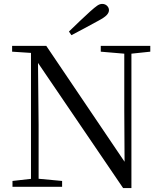

<svg xmlns="http://www.w3.org/2000/svg" viewBox="-20 -965 836 992"><path d="M336.2 -802Q364.1 -829.3 392.1 -855.9Q420.1 -882.5 445.7 -905.7Q469.4 -927 482.5 -935.9Q495.7 -944.8 507.6 -944.8Q523.1 -944.8 533.1 -935Q543 -925.2 543 -912.4Q543 -899.7 531.2 -887Q519.4 -874.4 488.9 -858.2Q454.6 -839.2 419.4 -820.5Q384.2 -801.8 349.1 -783.2ZM44.5 0V-30.1L150.3 -42.1H171.8L300.9 -30.1V0ZM140.1 0V-704.6H175.7L179.5 -319.3V0ZM500.6 -698V-728H756.5V-698L651.5 -686.9H630.9ZM616.1 6.7 166.9 -653.8 164.7 -655.5 140.7 -691.6 42.6 -698V-728H219.1L641.4 -102.9L623.8 -96.7L622.1 -395.1V-728H659V6.7Z"/></svg>

Font: Noto Serif TC
Style: Regular
Weight: 200
Designer: Ryoko NISHIZUKA 西塚涼子 (kana & ideographs); Frank Grießhammer (Latin, Greek & Cyrillic); Wenlong ZHANG 张文龙 (bopomofo); San
Foundry: Adobe
Version: Version 2.001;hotconv 1.1.0;makeotfexe 2.6.0